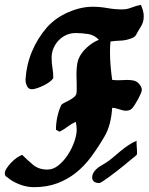

<svg xmlns="http://www.w3.org/2000/svg" viewBox="-25 -764 616 796"><path d="M559 -744Q564 -733 567.5 -721Q571 -709 571 -696Q571 -682 567 -670.5Q563 -659 555 -647Q545 -631 539.5 -620Q534 -609 514 -603Q493 -596 473.5 -595.5Q454 -595 433 -592Q432 -581 431.5 -570.5Q431 -560 431 -549Q431 -520 433.5 -491Q436 -462 440 -433Q461 -430 487.5 -432Q514 -434 533 -429Q544 -426 553.5 -414Q563 -402 563 -391Q563 -386 558 -374.5Q553 -363 546.5 -351Q540 -339 533 -328.5Q526 -318 522 -314Q517 -309 510.5 -307Q504 -305 497 -305Q486 -305 469 -311Q452 -317 440 -317Q438 -284 430.5 -253.5Q423 -223 407 -196Q381 -152 353 -114Q325 -76 290 -48Q255 -20 212 -4Q169 12 115 12Q86 12 56 0.5Q26 -11 4 -30Q-1 -32 -3 -36Q-5 -40 -5 -45Q-5 -55 3 -67Q11 -79 22 -90.5Q33 -102 45.5 -110.5Q58 -119 67 -122Q90 -99 113 -80Q136 -61 172 -61Q196 -61 218 -79Q240 -97 256.5 -122.5Q273 -148 283 -176.5Q293 -205 293 -226Q293 -244 289 -259Q271 -251 255.5 -239Q240 -227 222 -218L207 -226Q207 -253 212.5 -278.5Q218 -304 229 -329Q235 -335 245 -339.5Q255 -344 264.5 -349.5Q274 -355 282 -361.5Q290 -368 292 -377Q293 -382 293 -392.5Q293 -403 293 -414.5Q293 -426 292.5 -437Q292 -448 292 -454Q292 -468 293.5 -486Q295 -504 300 -518Q310 -544 334.5 -566.5Q359 -589 385 -599Q366 -619 340 -623Q314 -627 289 -627Q268 -627 250 -619Q232 -611 218.5 -597Q205 -583 197 -564.5Q189 -546 189 -525Q189 -503 192.5 -482.5Q196 -462 196 -440Q191 -432 180 -424Q169 -416 155.5 -409.5Q142 -403 129 -398.5Q116 -394 107 -394Q93 -394 87 -407Q81 -420 81 -431V-437Q85 -497 108 -551.5Q131 -606 170 -651Q205 -690 257.5 -713Q310 -736 359 -736Q390 -736 420 -730.5Q450 -725 482 -725Q501 -725 520 -732.5Q539 -740 559 -744ZM542 -180Q541 -177 541 -171Q541 -163 542 -154.5Q543 -146 543 -138Q543 -129 543 -125.5Q543 -122 535 -116Q531 -113 519.5 -103.5Q508 -94 493 -81.5Q478 -69 460.5 -55.5Q443 -42 428 -31Q413 -20 401.5 -12.5Q390 -5 386 -5Q376 -5 368 -9Q360 -13 357 -25Q357 -38 362 -47Q367 -56 374.5 -63Q382 -70 392 -76Q402 -82 412 -88Q427 -97 442.5 -110.5Q458 -124 474.5 -137.5Q491 -151 508 -162.5Q525 -174 542 -180Z"/></svg>

Font: Praegefest
Style: Regular
Weight: 600
Designer: Peter Wiegel nach alter Vorlage
Foundry: Peter Wiegel
Version: Version 1.000